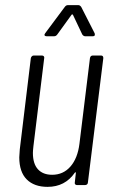

<svg xmlns="http://www.w3.org/2000/svg" viewBox="-20 -720 446 747"><path d="M341 -504H373Q382 -504 382 -494L322 -10Q322 -6 319 -3Q316 0 311 0H279Q275 0 272.5 -3Q270 -6 271 -10L275 -46Q276 -49 274.5 -49.5Q273 -50 271 -48Q233 7 165 7Q113 7 84 -22Q55 -51 55 -108Q55 -117 57 -139L100 -494Q101 -498 104 -501Q107 -504 111 -504H143Q148 -504 150.5 -501Q153 -498 152 -494L110 -151Q108 -133 108 -125Q108 -83 127.5 -61.5Q147 -40 183 -40Q226 -40 254 -72Q282 -104 289 -160L330 -494Q332 -504 341 -504ZM156 -591 232 -693Q237 -700 244 -700H285Q291 -700 296 -693L348 -591Q349 -589 349 -585Q349 -579 341 -579H311Q305 -579 300 -586L264 -662Q263 -664 261 -664Q259 -664 258 -662L203 -586Q198 -579 191 -579H161Q155 -579 153.5 -582.5Q152 -586 156 -591Z"/></svg>

Font: Barlow Condensed Light
Style: Italic
Weight: 300
Width: 3
Italic angle: -7°
Designer: Jeremy Tribby
Foundry: Tribby Type
Version: Version 1.408